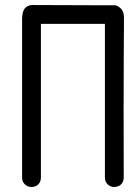

<svg xmlns="http://www.w3.org/2000/svg" viewBox="-20 -745 554 765"><path d="M376 -724H438Q447 -724 460.5 -712Q474 -700 474 -674Q474 -657 473 -498Q472 -339 473 -38Q473 -21 462.5 -10.5Q452 0 435 0Q420 0 409 -10.5Q398 -21 398 -38V-650H143V-38Q143 -21 132.5 -10.5Q122 0 106 0Q90 0 79 -10.5Q68 -21 68 -38V-674Q70 -702 79.5 -712.5Q89 -723 106 -725Z"/></svg>

Font: VDS Compensated
Style: Light
Weight: 300
Designer: artmaker
Foundry: artmaker
Version: Version 1.000 2012 initial release